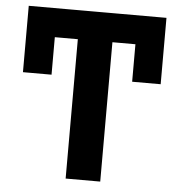

<svg xmlns="http://www.w3.org/2000/svg" viewBox="-51 -755 747 804"><g transform="rotate(5 322.5 -353.5)"><path d="M616.4 -428.2H496.5V-692H616.4ZM157.7 -428.2H37.5V-692H157.7ZM399.8 0H254.4V-707.2H399.8ZM616.4 -585.8H37.5V-707.2H616.4Z"/></g></svg>

Font: Pretendard Variable
Style: Regular
Weight: 400
Designer: Base glyphs from Inter by Rasmus Andersson; Hangul glyphs from Noto Sans CJK(Source Han Sans) by Jang Soo-young and Kang
Foundry: Kil Hyung-jin
Version: Version 1.100;FEAKit 1.0